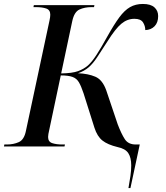

<svg xmlns="http://www.w3.org/2000/svg" viewBox="-42 -740 837 970"><path d="M607 210Q613 178 617 149Q621 120 621 96Q621 56 606 33.5Q591 11 552 3Q502 -9 475.5 -30Q449 -51 435 -95L380 -269Q368 -305 356.5 -324.5Q345 -344 324 -351.5Q303 -359 265 -359L206 -80Q204 -72 202.5 -63Q201 -54 201 -48Q201 -24 221.5 -17Q242 -10 273 -10H286L284 0H-22L-20 -10H-7Q26 -10 53 -22Q80 -34 89 -79L208 -636Q212 -654 212 -666Q212 -690 191.5 -697Q171 -704 140 -704H127L129 -714H435L433 -704H420Q386 -704 359.5 -692Q333 -680 323 -633L267 -369Q323 -370 352 -380.5Q381 -391 402 -409Q423 -428 446 -463.5Q469 -499 501 -557Q534 -616 560.5 -652Q587 -688 615 -704Q643 -720 680 -720Q719 -720 738 -703Q757 -686 757 -659Q757 -626 739 -607.5Q721 -589 692 -588Q692 -609 680.5 -627Q669 -645 637 -645Q601 -645 571 -620Q541 -595 501 -531Q470 -483 449 -451Q428 -419 406 -400Q384 -381 352 -370Q403 -368 439.5 -352.5Q476 -337 495 -283L553 -111Q571 -64 588.5 -37Q606 -10 644 -10H664L617 210Z"/></svg>

Font: Noto Serif Display Medium
Style: Italic
Weight: 500
Italic angle: -12°
Designer: Monotype Design Team
Foundry: Monotype Imaging Inc.
Version: Version 2.009